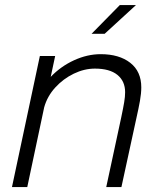

<svg xmlns="http://www.w3.org/2000/svg" viewBox="-20 -758 648 778"><path d="M28.5 0 141.5 -531H203.5L185.5 -446.5Q226 -489 280 -513.8Q334 -538.5 388 -538.5Q463 -538.5 507.8 -503.5Q552.5 -468.5 552.5 -404Q552.5 -379.5 547 -348.8Q541.5 -318 532.5 -278.5L472 0H410.5L471.5 -283.5Q479.5 -321.5 483.2 -343.8Q487 -366 487 -384.5Q487 -429 455.8 -454.5Q424.5 -480 364.5 -480Q321.5 -480 279 -459.5Q236.5 -439 204 -403.5Q171.5 -368 159 -323L90.5 0ZM351 -621 465.5 -737.5H531L404 -621Z"/></svg>

Font: Epilogue Light
Style: Italic
Weight: 300
Italic angle: -12°
Designer: Tyler Finck
Foundry: Etcetera Type Co
Version: Version 2.111; ttfautohint (v1.8.3)